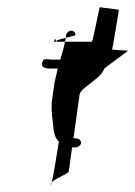

<svg xmlns="http://www.w3.org/2000/svg" viewBox="-20 -597 379 538"><path d="M99 -424C93 -409 105 -405 120 -405H142L133 -367C131 -353 129 -342 128 -332L126 -318C122 -289 128 -259 130 -236C131 -222 136 -209 145 -200C138 -159 130 -105 125 -86C135 -98 172 -109 173 -118L182 -184H188H191C198 -184 206 -189 207 -196C208 -203 201 -209 194 -209H191C190 -209 189 -210 186 -210L203 -332C206 -352 265 -377 272 -405L339 -455C339 -455 292 -457 294 -459C296 -461 312 -564 313 -568C314 -572 262 -575 260 -577C258 -579 241 -480 237 -480H162C161 -471 156 -454 149 -430H123C113 -430 104 -436 99 -424ZM131 -480H137C136 -483 136 -496 131 -480ZM137 -480ZM137 -480H162C162 -481 163 -483 163 -484C163 -484 164 -491 164 -491C164 -491 139 -484 139 -484C139 -482 137 -481 137 -480ZM164 -491 191 -498C192 -505 187 -511 180 -511C173 -511 166 -505 165 -498ZM122 -80C123 -78 123 -80 125 -86C124 -84 121 -82 122 -80Z"/></svg>

Font: FailCity
Style: OBL
Weight: 400
Version: Version 1